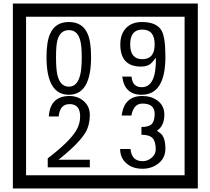

<svg xmlns="http://www.w3.org/2000/svg" viewBox="-20 -980 1195 1090"><path d="M1103 90H53V-960H1103ZM1028 15V-885H128V15ZM497 -656Q497 -442 371 -442Q244 -442 244 -656Q244 -744 265 -789Q294 -855 371 -855Q448 -855 477 -789Q497 -745 497 -656ZM444 -656Q444 -723 435 -752Q420 -809 371 -809Q322 -809 306 -752Q298 -723 298 -656Q298 -587 306 -553Q322 -488 371 -488Q419 -488 435 -554Q444 -587 444 -656ZM919 -658Q919 -442 784 -442Q687 -442 674 -545H727Q731 -485 785 -485Q868 -485 865 -652Q844 -625 834 -617Q814 -602 780 -602Q663 -602 663 -728Q663 -786 695.5 -820.5Q728 -855 786 -855Q870 -855 898 -805Q919 -766 919 -658ZM858 -728Q858 -812 788 -812Q719 -812 719 -728Q719 -644 788 -644Q858 -644 858 -728ZM490 -30H251V-81Q372 -173 412 -238Q435 -276 435 -319Q435 -389 375 -389Q320 -389 313 -319H257Q265 -435 375 -435Q423 -435 456.5 -405Q490 -375 490 -327Q490 -271 466 -229Q428 -165 312 -73H490ZM919 -136Q919 -84 880.5 -53Q842 -22 789 -22Q734 -22 700 -51Q662 -82 662 -134H721Q727 -65 790 -65Q818 -65 841 -84.5Q864 -104 864 -132Q864 -177 846 -196Q828 -215 783 -215V-259Q825 -259 841.5 -276Q858 -293 858 -334Q858 -392 789 -392Q738 -392 726 -324H671Q684 -435 788 -435Q839 -435 874 -409Q913 -380 913 -330Q913 -265 871 -238Q895 -222 903 -210Q919 -185 919 -136Z"/></svg>

Font: Unicode BMP Fallback SIL
Style: Regular
Weight: 400
Foundry: NRSI, SIL International
Version: Version 5.1 Based on Unicode 5.1